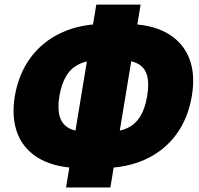

<svg xmlns="http://www.w3.org/2000/svg" viewBox="-20 -787 878 846"><path d="M339.4 -46.4Q230.5 -46.4 159.2 -85Q87.9 -123.5 58.6 -194.8Q29.3 -266.1 45.4 -363.8Q62 -461.4 114.5 -532.7Q167 -604 250.5 -642.8Q334 -681.6 443.4 -681.6H532.7Q642.1 -681.6 712.9 -642.8Q783.7 -604 812.7 -532.7Q841.8 -461.4 825.2 -363.8Q809.1 -266.1 756.8 -194.8Q704.6 -123.5 621.3 -85Q538.1 -46.4 429.2 -46.4ZM368.2 -205.6H450.2Q504.4 -205.6 540.5 -222.4Q576.7 -239.3 598.1 -274.4Q619.6 -309.6 628.4 -363.8Q637.7 -418.5 628.2 -453.6Q618.7 -488.8 588.4 -505.6Q558.1 -522.5 503.9 -522.5H421.9Q368.2 -522.5 331.3 -505.6Q294.4 -488.8 272.7 -453.6Q251 -418.5 241.7 -363.8Q232.9 -309.6 242.9 -274.4Q252.9 -239.3 283.7 -222.4Q314.5 -205.6 368.2 -205.6ZM271 39.1 404.3 -766.6H599.6L466.3 39.1Z"/></svg>

Font: Inter 20pt Black
Style: Italic
Weight: 900
Italic angle: -9.3988°
Version: Version 4.001;git-66647c0bb